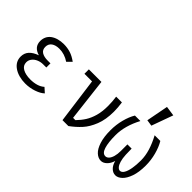

<svg xmlns="http://www.w3.org/2000/svg" viewBox="-67 -1378 1935 1935"><g transform="rotate(45 900.0 -411.0)"><path d="M144 -40.5Q82.5 -84 82.5 -155Q82.5 -205 113.2 -239Q144 -273 203.5 -294Q157 -307.5 134 -335.2Q111 -363 111 -406.5Q111 -438.5 123.8 -465.8Q136.5 -493 162.5 -512.5Q189 -532 225 -542Q261 -552 302.5 -552Q353.5 -552 399.5 -537.5Q442.5 -524 491 -489L444.5 -442Q378 -487 304 -487Q252 -487 220.5 -464.8Q189 -442.5 189 -400Q189 -358 220 -338.5Q251 -319 304 -319H343.5V-260H298Q264 -260 233 -247Q202 -234 182.5 -209.8Q163 -185.5 163 -154.5Q163 -108 205 -84.2Q247 -60.5 314.5 -60.5Q362 -60.5 401.8 -72.5Q441.5 -84.5 468.5 -109L517.5 -65Q486 -34.5 427.5 -14.8Q369 5 306.5 5Q260.5 5 218 -6.5Q175.5 -18 144 -40.5Z M768.5 -487H660V-550H839L893 -92H926Q967 -134 995.2 -178.5Q1023.5 -223 1040.8 -284.2Q1058 -345.5 1058 -426.5Q1058 -487 1049 -550H1131Q1140.5 -485.5 1140.5 -427.5Q1140.5 -314.5 1108 -232.2Q1075.5 -150 1027.8 -97.5Q980 -45 918 0H834Z M1247.5 -270Q1247.5 -350 1266.8 -423.5Q1286 -497 1317.5 -549H1395.5Q1358 -479 1338.2 -408.8Q1318.5 -338.5 1318.5 -272Q1318.5 -167.5 1337.2 -107.8Q1356 -48 1396.5 -48Q1417 -48 1433.5 -65.8Q1450 -83.5 1459.8 -117.5Q1469.5 -151.5 1469.5 -198V-290H1529.5Q1529.5 -255 1531.5 -205Q1534 -154.5 1544.5 -119Q1555 -83.5 1570.8 -65.8Q1586.5 -48 1603.5 -48Q1628 -48 1645.2 -76.8Q1662.5 -105.5 1671.5 -156.2Q1680.5 -207 1680.5 -272Q1680.5 -337 1659.5 -405.8Q1638.5 -474.5 1598.5 -549H1679.5Q1711.5 -496 1731.5 -421.2Q1751.5 -346.5 1751.5 -270Q1751.5 -175.5 1728.8 -110.8Q1706 -46 1671.8 -14.5Q1637.5 17 1603.5 17Q1568.5 17 1540.8 -9.8Q1513 -36.5 1500.5 -85Q1487 -38.5 1458 -10.8Q1429 17 1396.5 17Q1358 17 1324 -14Q1290 -45 1268.8 -109.8Q1247.5 -174.5 1247.5 -270ZM1589.5 -824 1506.5 -594 1439.5 -604 1484.5 -839Z"/></g></svg>

Font: JuliaMono Light
Style: Regular
Weight: 300
Monospace: yes
Designer: cormullion
Foundry: corm
Version: Version 0.054; ttfautohint (v1.8.4)